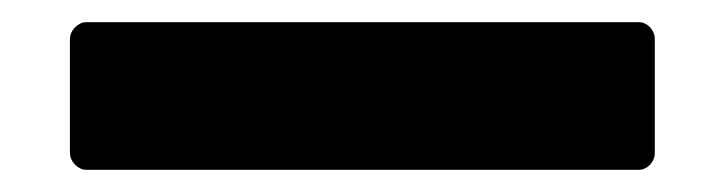

<svg xmlns="http://www.w3.org/2000/svg" viewBox="-20 79 653 173"><path d="M57 232H556C563 232 570 225 570 217V114C570 106 563 99 556 99H57C51 99 43 106 43 114V217C43 225 51 232 57 232Z"/></svg>

Font: LINE Seed JP App_OTF Bold
Style: Regular
Weight: 700
Designer: LINE & Fontrix & Fontworks
Version: Version 1.009